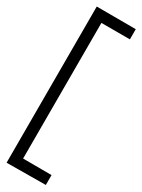

<svg xmlns="http://www.w3.org/2000/svg" viewBox="-202 -729 592 798"><g transform="rotate(30 94.0 -330.0)"><path d="M0 -705.1 187.5 -704.6V-655.8H50.8V-4.9L187.5 -4.4V43L0 44.4Z"/></g></svg>

Font: ERD_A
Style: Medium
Weight: 500
Version: Version 001.000